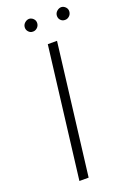

<svg xmlns="http://www.w3.org/2000/svg" viewBox="-163 -921 663 978"><g transform="rotate(-20 168.0 -432.0)"><path d="M176 -710H226L139 0H89ZM95 -831Q96 -845 107 -854.5Q118 -864 131 -864Q144 -863 153.5 -853Q163 -843 162 -829Q161 -814 150 -804.5Q139 -795 126 -796Q113 -796 103.5 -806.5Q94 -817 95 -831ZM269 -831Q270 -845 281 -854.5Q292 -864 305 -864Q318 -863 327.5 -853Q337 -843 336 -829Q335 -814 324 -804.5Q313 -795 300 -796Q287 -796 277.5 -806Q268 -816 269 -831Z"/></g></svg>

Font: Josefin Sans Thin Light
Style: Italic
Weight: 300
Italic angle: -7°
Version: Version 2.000